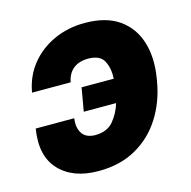

<svg xmlns="http://www.w3.org/2000/svg" viewBox="-88 -642 734 739"><g transform="rotate(-15 279.0 -272.5)"><path d="M289.1 -418.7Q251.4 -418.3 229.2 -399.9Q207 -381.4 201 -348H46.9Q57.9 -411.2 95.3 -457.6Q132.8 -503.9 188.9 -529.3Q245 -554.7 311.1 -554.7Q396.3 -554.7 448 -518.3Q499.6 -481.9 518.8 -419.4Q538 -356.9 524.9 -277.7L523.1 -267Q509.9 -187.5 470.3 -124.8Q430.8 -62.1 367 -26.1Q303.3 9.9 217.3 9.9Q115.8 9.9 61.6 -47.6Q7.5 -105.1 24.9 -210.9H178.6Q172.9 -176.5 187.5 -152.2Q202.1 -127.8 240.4 -127.1Q288 -127.5 312.9 -157.3Q337.7 -187.1 349.1 -225.5H220.2L236.5 -318.5H364.7Q366.8 -360.1 351.6 -389.2Q336.3 -418.3 289.1 -418.7Z"/></g></svg>

Font: Inter UI Extra Bold
Style: Italic
Weight: 800
Italic angle: 9.39999°
Designer: Rasmus Andersson
Foundry: rsms
Version: 3.2;8d6f07862